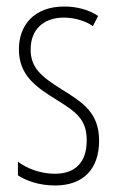

<svg xmlns="http://www.w3.org/2000/svg" viewBox="-20 -559 357 589"><path d="M284 -127C284 -213 235 -244 169 -285C105 -325 74 -352 74 -407C74 -470 115 -505 176 -505C208 -505 242 -495 265 -479L281 -510C253 -529 216 -539 177 -539C84 -539 38 -481 38 -408C38 -329 88 -293 155 -252C214 -215 246 -193 246 -128C246 -63 213 -26 148 -26C106 -26 64 -41 35 -63V-21C60 -5 99 10 149 10C238 10 284 -43 284 -127Z"/></svg>

Font: Noto Sans Thai Looped ExtraCondensed ExtraLight
Style: Regular
Weight: 200
Width: 2
Designer: Sasikarn Vongin, Ben Mitchell
Foundry: The Fontpad Ltd
Version: Version 1.001